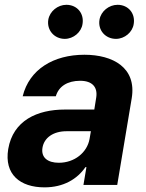

<svg xmlns="http://www.w3.org/2000/svg" viewBox="-20 -785 620 815"><path d="M169 10.3C249.6 10.3 307.9 -24.9 342.7 -75.6H346.9L334.2 0H477.6L539.1 -367.9C560.7 -497.9 459.2 -552.6 338.4 -552.6C207.4 -552.6 104.4 -490.8 76.3 -376.4H217C229 -418.3 266.3 -442.1 320.3 -442.1C371.4 -442.1 395.2 -415.5 388.5 -371.4L380.3 -320H255.3C138.1 -320 35.5 -273.8 14.9 -152.3C-2.8 -44.7 65.3 10.3 169 10.3ZM160.2 -157.3C166.9 -199.9 205.6 -228.3 263.8 -228H365.8L360.1 -195C349.8 -137.4 296.2 -94.1 229.8 -94.1C182.5 -94.1 153.8 -116.1 160.2 -157.3ZM185 -701.3C177.9 -657.7 209.9 -620 255 -620C291.9 -620 325.3 -648.4 330.3 -683.2C337.7 -728 307.5 -764.6 261.7 -764.6C225.1 -764.6 191.1 -737.2 185 -701.3ZM402.3 -701.3C394.9 -657 427.2 -620 472.3 -620C509.2 -620 542.6 -648.4 547.6 -683.2C555 -728 524.9 -764.6 479 -764.6C442.5 -764.6 408.4 -737.2 402.3 -701.3Z"/></svg>

Font: Margiela Sans
Style: Bold Italic
Weight: 700
Italic angle: -9.39999°
Designer: Stefan Endress, Andreas Faust
Version: Version 1.100;FEAKit 1.0